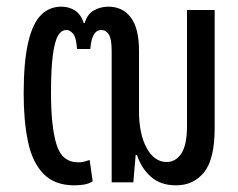

<svg xmlns="http://www.w3.org/2000/svg" viewBox="-20 -547 713 576"><path d="M203 9Q144 9 110.5 -25.5Q77 -60 64 -122Q51 -184 51 -265Q51 -362 64.5 -419.5Q78 -477 103 -502Q128 -527 164 -527Q187 -527 205 -515.5Q223 -504 231 -478H234Q242 -505 262 -516Q282 -527 305 -527Q348 -527 372.5 -494.5Q397 -462 397 -395V-214Q397 -145 420 -103Q443 -61 480 -61Q507 -61 524 -86.5Q541 -112 541 -169V-517H624V-163Q624 -70 592.5 -30.5Q561 9 508 9Q462 9 433 -16.5Q404 -42 391 -82H387L380 0H315V-394Q315 -430 306.5 -443.5Q298 -457 284 -457Q255 -457 251 -400H211Q209 -434 199.5 -445.5Q190 -457 179 -457Q164 -457 154 -440Q144 -423 138.5 -381.5Q133 -340 133 -268Q133 -167 149.5 -113.5Q166 -60 215 -60Q226 -60 234 -62.5Q242 -65 249 -67L258 -3Q247 4 233 6.5Q219 9 203 9Z"/></svg>

Font: Noto Sans Thai UI ExtCond
Style: Regular
Weight: 400
Width: 2
Designer: Monotype Design Team
Foundry: Monotype Imaging Inc.
Version: Version 2.000